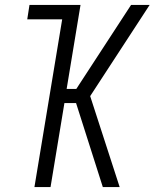

<svg xmlns="http://www.w3.org/2000/svg" viewBox="-20 -755 640 775"><path d="M395 0 287 -339H240L184 0H119L231 -677H90L99 -735H305L249 -396H288L509 -735H584L344 -367L463 0Z"/></svg>

Font: Iosevka Aile Light Oblique
Style: Regular
Weight: 300
Italic angle: -9°
Designer: Belleve Invis
Foundry: Belleve Invis
Version: Version 31.1.0; ttfautohint (v1.8.4)